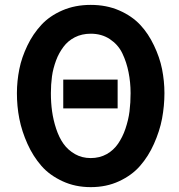

<svg xmlns="http://www.w3.org/2000/svg" viewBox="-20 -747 728 781"><path d="M237.3 -423.3V-306.2H458.5V-423.3ZM511.2 -368.2C511.2 -342.8 509.8 -317.9 506.8 -293.9C503.9 -270 498 -246.6 490.2 -223.1C482.4 -199.7 471.7 -179.2 460 -162.1C448.2 -145 433.1 -130.9 414.1 -120.1C395 -109.4 373 -104 349.1 -104C325.2 -104 304.2 -109.4 285.2 -120.1C266.1 -130.9 250.5 -145 238.3 -162.1C226.1 -179.2 216.3 -199.7 208.5 -223.1C200.7 -246.6 195.3 -270 191.9 -293.9C188.5 -317.9 187 -342.8 187 -368.2C187 -391.6 188.5 -414.1 191.4 -436C194.3 -458 200.2 -479.5 208 -501C215.8 -522.5 226.6 -541 238.3 -556.6C250 -572.3 265.1 -585.4 284.2 -595.2C303.2 -605 325.2 -609.9 349.1 -609.9C378.9 -609.9 404.8 -602.5 426.8 -587.9C448.7 -573.2 465.8 -554.7 477.5 -530.3C489.3 -505.9 497.6 -480 502.9 -453.1C508.3 -426.3 511.2 -397.9 511.2 -368.2ZM48.8 -368.2C48.8 -333.5 51.8 -298.8 58.6 -264.2C65.4 -229.5 76.7 -195.3 91.8 -161.6C106.9 -127.9 126 -98.1 148.4 -72.3C170.9 -46.4 199.7 -25.9 234.4 -9.8C269 6.3 307.1 14.2 349.1 14.2C391.6 14.2 429.7 6.3 464.4 -9.8C499 -25.9 527.3 -46.4 549.8 -72.3C572.3 -98.1 591.3 -127.9 606.4 -162.1C621.6 -196.3 632.8 -230.5 639.2 -264.6C645.5 -298.8 648.9 -333.5 648.9 -368.2C648.9 -400.9 645.5 -433.6 639.2 -465.8C632.8 -498 621.6 -530.3 606.4 -562C591.3 -593.8 572.8 -622.1 550.3 -646C527.8 -669.9 499.5 -689.5 464.8 -704.6C430.2 -719.7 391.6 -727.1 349.1 -727.1C306.6 -727.1 268.1 -719.7 233.4 -704.6C198.7 -689.5 170.4 -669.9 147.9 -645.5C125.5 -621.1 106.4 -593.3 91.3 -561.5C76.2 -529.8 64.9 -498 58.6 -465.8C52.2 -433.6 48.8 -400.9 48.8 -368.2Z"/></svg>

Font: Tuffy
Style: Bold
Weight: 700
Designer: Thatcher Ulrich, Karoly Barta, Michael Everson
Version: Version 001.270